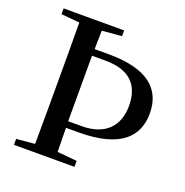

<svg xmlns="http://www.w3.org/2000/svg" viewBox="-131 -854 935 972"><g transform="rotate(20 336.5 -367.5)"><path d="M48 0H374V-32L268 -42L266 -171H333C565 -171 640 -264 640 -384C640 -512 556 -595 342 -595H266L268 -695L374 -704V-735H48V-704L147 -695C148 -595 148 -494 148 -393V-342C148 -241 148 -140 147 -41L48 -32ZM265 -559H337C469 -559 528 -495 528 -384C528 -275 464 -206 337 -206H265V-343V-394Z"/></g></svg>

Font: Noto Serif CJK HK SemiBold
Style: Regular
Weight: 600
Designer: Ryoko NISHIZUKA 西塚涼子 (kana & ideographs); Frank Grießhammer (Latin, Greek & Cyrillic); Wenlong ZHANG 张文龙 (bopomofo); San
Foundry: Adobe
Version: Version 2.001;hotconv 1.1.0;makeotfexe 2.6.0